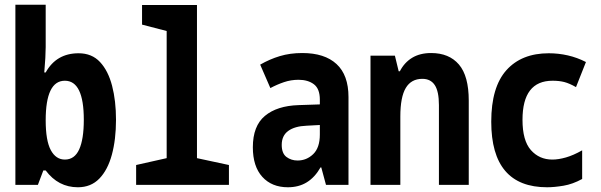

<svg xmlns="http://www.w3.org/2000/svg" viewBox="-20 -781 2540 811"><path d="M309 10Q226 10 173 -61H163L140 0H45V-761H173V-582Q173 -544 167 -475H173Q218 -556 312 -556Q368 -556 402.5 -519Q437 -482 453.5 -418.5Q470 -355 470 -275Q470 -192 452.5 -127.5Q435 -63 399.5 -26.5Q364 10 309 10ZM254 -107Q295 -107 314.5 -150Q334 -193 334 -275Q334 -440 254 -440Q173 -440 173 -273Q173 -187 194.5 -147Q216 -107 254 -107Z M555 0V-84L684 -113V-650L580 -677V-760H812V-113L947 -84V0Z M1196 10Q1128 10 1088 -34Q1048 -78 1048 -159Q1048 -249 1099 -291.5Q1150 -334 1241 -337L1331 -340V-360Q1331 -406 1306 -425Q1281 -444 1241 -444Q1209 -444 1179.5 -434Q1150 -424 1122 -409L1079 -508Q1119 -531 1162 -544Q1205 -557 1257 -557Q1351 -557 1401.5 -510.5Q1452 -464 1452 -371V0H1357L1337 -74H1334Q1310 -32 1276 -11Q1242 10 1196 10ZM1237 -103Q1275 -103 1303 -130Q1331 -157 1331 -213V-253L1275 -250Q1225 -248 1197.5 -228Q1170 -208 1170 -169Q1170 -133 1190 -118Q1210 -103 1237 -103Z M1545 0V-546H1648L1664 -480H1669Q1688 -517 1721 -537Q1754 -557 1801 -557Q1877 -557 1918.5 -508.5Q1960 -460 1960 -356V0H1834V-337Q1834 -395 1816.5 -421.5Q1799 -448 1764 -448Q1717 -448 1694 -409.5Q1671 -371 1671 -289V0Z M2291 10Q2055 10 2055 -267Q2055 -413 2119 -484.5Q2183 -556 2298 -556Q2339 -556 2378.5 -547Q2418 -538 2455 -519L2413 -413Q2385 -429 2363.5 -434.5Q2342 -440 2314 -440Q2187 -440 2187 -275Q2187 -187 2222.5 -147Q2258 -107 2313 -107Q2339 -107 2370.5 -116Q2402 -125 2439 -146V-25Q2399 -3 2360 3.5Q2321 10 2291 10Z"/></svg>

Font: Noto Sans Mono ExtraCondensed
Style: Bold
Weight: 700
Width: 2
Designer: Monotype Design Team
Foundry: Monotype Imaging Inc.
Version: Version 2.014